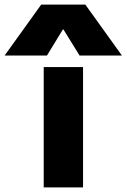

<svg xmlns="http://www.w3.org/2000/svg" viewBox="-121 -810 547 830"><path d="M68 0V-520H238V0ZM-101 -570 57 -790H248L406 -570H223L153 -683H151L82 -570Z"/></svg>

Font: M PLUS 2 Thin ExtraBold
Style: Regular
Weight: 800
Version: Version 1.001